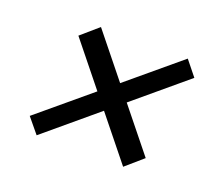

<svg xmlns="http://www.w3.org/2000/svg" viewBox="-72 -563 636 557"><g transform="rotate(20 246.0 -284.5)"><path d="M86 -105 48 -151 422 -464 459 -418ZM353 -105 101 -418 154 -464 406 -151Z"/></g></svg>

Font: Piazzolla Thin Medium
Style: Italic
Weight: 500
Italic angle: -11.3°
Version: Version 2.005